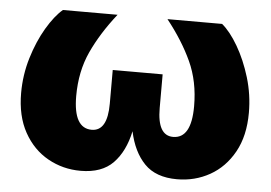

<svg xmlns="http://www.w3.org/2000/svg" viewBox="-44 -604 946 670"><g transform="rotate(5 429.0 -269.0)"><path d="M260.3 7.8Q198.2 7.8 145.8 -21.5Q93.3 -50.8 61.8 -107.4Q30.3 -164.1 30.3 -245.1Q30.3 -308.1 48.3 -367.9Q66.4 -427.7 94.2 -474.9Q122.1 -522 150.4 -545.9H341.8Q286.6 -476.1 254.6 -406.7Q222.7 -337.4 222.7 -251Q222.7 -138.2 286.6 -138.2Q341.8 -138.2 341.8 -234.4V-352.5H516.6V-234.4Q516.6 -138.2 571.8 -138.2Q635.7 -138.2 635.7 -251Q635.7 -337.9 603.8 -407.2Q571.8 -476.6 516.6 -545.9H708Q736.8 -522 764.4 -474.9Q792 -427.7 810.1 -367.9Q828.1 -308.1 828.1 -245.1Q828.1 -164.1 796.6 -107.4Q765.1 -50.8 712.9 -21.5Q660.6 7.8 598.1 7.8Q523.9 7.8 484.1 -33.2Q444.3 -74.2 429.2 -145.5Q414.1 -74.2 374.3 -33.2Q334.5 7.8 260.3 7.8Z"/></g></svg>

Font: Inter Black
Style: Regular
Weight: 900
Designer: Rasmus Andersson
Foundry: rsms
Version: Version 4.000;git-a52131595